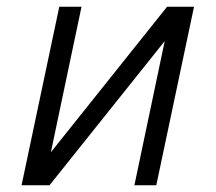

<svg xmlns="http://www.w3.org/2000/svg" viewBox="-20 -550 640 570"><path d="M44 0 156 -530H222L131 -98L476 -530H556L444 0H379L469 -428L127 0Z"/></svg>

Font: Geist Mono Light
Style: Italic
Weight: 300
Italic angle: -12°
Monospace: yes
Designer: Basement.studio, Andrés Briganti, Mateo Zaragoza
Foundry: Basement.studio, Vercel, Andrés Briganti, Guido Ferreyra, Mateo Zaragoza
Version: Version 1.500; ttfautohint (v1.8.4.7-5d5b)